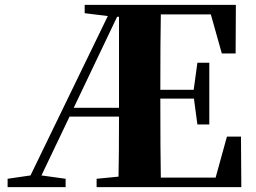

<svg xmlns="http://www.w3.org/2000/svg" viewBox="-20 -767 1048 787"><path d="M967.8 -207 969.2 0H376V-34.2L465.8 -43Q467.8 -126 467.8 -289.1H265.1L149.9 -47.9L249 -34.2V0H11.2V-34.2L105 -47.9L421.9 -701.2L327.1 -712.9V-747.1H946.8L945.8 -547.9H889.2L844.2 -708H639.2Q637.2 -607.9 637.2 -398.9H773.9L789.1 -509.8H837.9V-256.8H789.1L774.9 -362.8H637.2V-359.9Q637.2 -143.1 639.2 -39.1H863.8L910.2 -207ZM282.2 -325.2H467.8V-698.2H460Z"/></svg>

Font: Noto Serif JP Black
Style: Regular
Weight: 900
Designer: Ryoko NISHIZUKA  (kana & ideographs); Frank Grießhammer (Latin, Greek & Cyrillic); Wenlong ZHANG  (bopomofo); Sandoll Co
Foundry: Adobe Systems Incorporated
Version: Version 1.001;PS 1.001;hotconv 16.6.54;makeotf.lib2.5.65590